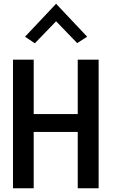

<svg xmlns="http://www.w3.org/2000/svg" viewBox="-20 -1010 604 1020"><path d="M113 -815 165 -780 278 -897 390 -781 443 -815 278 -990ZM393 -10H504V-693H393V-404H159V-693H49V-10H159V-309H393Z"/></svg>

Font: Bluebird
Style: LiNrw
Weight: 300
Designer: Jasper
Foundry: Cannot Into Space Fonts
Version: Version 0.98